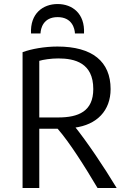

<svg xmlns="http://www.w3.org/2000/svg" viewBox="-20 -931 623 953"><path d="M266 -911C339 -911 402 -864 397 -765H352C351 -789 338 -846 266 -846C194 -846 182 -789 181 -765H134C129 -864 193 -911 266 -911ZM559 2H464C400 -106 324 -226 266 -292H175V2H92V-672C135 -688 201 -700 265 -700C439 -700 529 -625 529 -489C529 -383 462 -311 348 -297V-307C413 -226 495 -104 559 2ZM443 -489C443 -619 351 -641 269 -641C234 -641 194 -635 175 -629V-348H269C369 -348 443 -378 443 -489Z"/></svg>

Font: Repo Regular
Style: Regular
Weight: 400
Designer: Stefan Peev
Foundry: Context Ltd
Version: Version 1.502